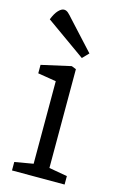

<svg xmlns="http://www.w3.org/2000/svg" viewBox="-112 -762 509 811"><g transform="rotate(15 142.5 -356.5)"><path d="M27 0V-37L108 -51V-412L28 -425V-462L157 -491L177 -483V-51L257 -37V0ZM189 -535 16 -658Q27 -686 40 -699.5Q53 -713 64 -713Q74 -713 82.5 -705.5Q91 -698 103 -684L215 -562Z"/></g></svg>

Font: Faustina Light Light
Style: Regular
Weight: 300
Version: Version 1.200